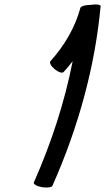

<svg xmlns="http://www.w3.org/2000/svg" viewBox="-20 -836 477 872"><path d="M269 -509C283 -524 297 -541 310 -558C274 -374 214 -189 134 -8C130 0 147 10 170 14C193 18 215 15 218 8C338 -262 412 -538 437 -808C437 -815 418 -818 393 -814C369 -814 347 -808 345 -800C322 -714 274 -630 209 -558C203 -552 212 -535 228 -522C245 -508 263 -502 269 -509Z"/></svg>

Font: Nupuram Condensed Oblique
Style: Regular
Weight: 400
Width: 3
Designer: Santhosh Thottingal (santhosh.thottingal@gmail.com)
Foundry: SMC
Version: Version 1.000